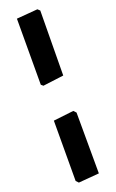

<svg xmlns="http://www.w3.org/2000/svg" viewBox="-199 -855 698 1156"><g transform="rotate(-20 150.0 -277.0)"><path d="M226 -797 222 -382 89 -365 76 -376 77 -799 212 -810ZM221 -145 222 245 90 256 75 240 76 -146 206 -161Z"/></g></svg>

Font: Luna Sans Black
Style: Regular
Weight: 900
Designer: Juan Pablo del Peral
Foundry: Huerta Tipografica
Version: Version 2.001; ttfautohint (v1.5)